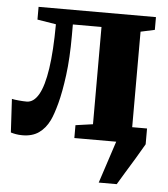

<svg xmlns="http://www.w3.org/2000/svg" viewBox="-52 -591 716 818"><g transform="rotate(5 306.0 -182.0)"><path d="M400.5 180 459.5 0V-67.5H585.5V0Q568.5 30 548 63.8Q527.5 97.5 508.8 128Q490 158.5 477.5 180ZM59 7.5Q43 7.5 30.8 5.2Q18.5 3 9 0L1 -143Q11.5 -140.5 30.5 -138.8Q49.5 -137 64.5 -137Q94.5 -137 115.8 -174Q137 -211 148.2 -286.2Q159.5 -361.5 160 -476L80 -489V-543.5H582V-489L522 -476V-65.5L584 -55V0H280.5V-55L354.5 -65.5V-481.5H232V-434Q232 -337.5 222.5 -264.5Q213 -191.5 199.8 -142Q186.5 -92.5 174 -67Q157 -32 129 -12.2Q101 7.5 59 7.5Z"/></g></svg>

Font: Merriweather 48pt Black
Style: Regular
Weight: 900
Version: Version 2.100